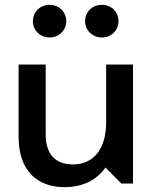

<svg xmlns="http://www.w3.org/2000/svg" viewBox="-20 -759 633 794"><path d="M185 -604C224 -604 254 -634 254 -671C254 -710 224 -739 185 -739C146 -739 116 -710 116 -671C116 -634 146 -604 185 -604ZM401 -604C441 -604 470 -634 470 -671C470 -710 441 -739 401 -739C362 -739 332 -710 332 -671C332 -634 362 -604 401 -604ZM247 15C319 15 378 -12 416 -66L482 0H530V-492H419V-254C419 -145 369 -79 281 -79C206 -79 169 -126 169 -201V-492H57V-191C57 -60 128 15 247 15Z"/></svg>

Font: LaHaus Display SemiBold
Style: Regular
Weight: 600
Designer: We are Make, BastardaType, Dalton Maag Ltd
Foundry: BastardaType, Dalton Maag Ltd
Version: Version 3.100;Glyphs 3.3 (3331)